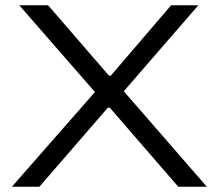

<svg xmlns="http://www.w3.org/2000/svg" viewBox="-20 -706 828 726"><path d="M25 0 339 -358 53 -686H162L392 -420H399L627 -686H730L448 -361L762 0H654L395 -299H388L129 0Z"/></svg>

Font: Archivo SemiExpanded Light
Style: Regular
Weight: 300
Width: 6
Designer: Hector Gatti
Foundry: Omnibus-Type
Version: Version 2.001